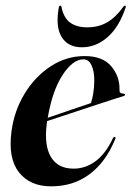

<svg xmlns="http://www.w3.org/2000/svg" viewBox="-20 -649 464 678"><path d="M386.5 -157Q354 -77.5 296.8 -34.2Q239.5 9 160.5 9Q86 9 47 -40.5Q8 -90 20.5 -184.5Q30 -257.5 66.8 -318Q103.5 -378.5 158.8 -414.8Q214 -451 279 -451Q342.5 -451 373 -414.8Q403.5 -378.5 402 -331Q401 -318.5 415.5 -318.5Q421 -318 421.5 -315Q422.5 -312 417 -310Q409.5 -308 379.5 -298.2Q349.5 -288.5 308 -274.8Q266.5 -261 223.5 -246.8Q180.5 -232.5 146.5 -221.5Q146 -218 145.5 -214.5Q135 -137 159.5 -95.2Q184 -53.5 240 -53.5Q282 -53.5 317.5 -79.8Q353 -106 378.5 -160.5Q382 -166.5 385.5 -165.5Q390 -164.5 386.5 -157ZM275 -439.5Q237 -439.5 201 -384.2Q165 -329 148.5 -233Q186.5 -246 230.8 -261.2Q275 -276.5 301 -285Q306 -299 309.2 -318.8Q312.5 -338.5 313 -364.5Q313 -398 303 -418.8Q293 -439.5 275 -439.5ZM287.5 -552.5Q328 -552.5 358.5 -570.2Q389 -588 415 -624.5Q417.5 -629 421 -629Q425.5 -629 423.5 -622Q400.5 -553.5 359.8 -517.8Q319 -482 269 -482Q220.5 -482 198 -517.8Q175.5 -553.5 187.5 -622Q188.5 -629 193.5 -629Q197 -629 197 -624.5Q205 -585.5 228 -569Q251 -552.5 287.5 -552.5Z"/></svg>

Font: Fraunces 144pt S000 SemiBold
Style: Italic
Weight: 600
Italic angle: -16°
Version: Version 1.000; ttfautohint (v1.8.3)